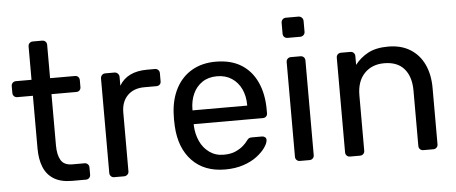

<svg xmlns="http://www.w3.org/2000/svg" viewBox="-49 -833 2276 958"><g transform="rotate(-5 1089.0 -354.0)"><path d="M277 0Q221 0 186 -21.5Q151 -43 135 -82.5Q119 -122 119 -176V-440H41Q31 -440 24.5 -446.5Q18 -453 18 -463V-497Q18 -507 24.5 -513.5Q31 -520 41 -520H119V-687Q119 -697 125.5 -703.5Q132 -710 142 -710H189Q199 -710 205.5 -703.5Q212 -697 212 -687V-520H336Q347 -520 353 -513.5Q359 -507 359 -497V-463Q359 -453 353 -446.5Q347 -440 336 -440H212V-183Q212 -136 228 -109Q244 -82 285 -82H346Q356 -82 362.5 -75.5Q369 -69 369 -59V-23Q369 -13 362.5 -6.5Q356 0 346 0Z M488 0Q478 0 471.5 -6.5Q465 -13 465 -23V-496Q465 -506 471.5 -513Q478 -520 488 -520H534Q544 -520 551 -513Q558 -506 558 -496V-452Q578 -486 613 -503Q648 -520 698 -520H737Q747 -520 753.5 -513.5Q760 -507 760 -497V-456Q760 -446 753.5 -440Q747 -434 737 -434H677Q623 -434 592 -402.5Q561 -371 561 -317V-23Q561 -13 554 -6.5Q547 0 537 0Z M1043 10Q939 10 878 -53.5Q817 -117 811 -227Q810 -240 810 -260.5Q810 -281 811 -294Q815 -365 844 -418.5Q873 -472 923.5 -501Q974 -530 1042 -530Q1118 -530 1169.5 -498Q1221 -466 1248 -407Q1275 -348 1275 -269V-252Q1275 -241 1268.5 -235Q1262 -229 1252 -229H906Q906 -228 906 -225Q906 -222 906 -220Q908 -179 924 -143.5Q940 -108 970.5 -86Q1001 -64 1042 -64Q1078 -64 1102 -75Q1126 -86 1141 -99.5Q1156 -113 1161 -121Q1170 -133 1175 -135.5Q1180 -138 1191 -138H1240Q1249 -138 1255.5 -132.5Q1262 -127 1261 -117Q1260 -102 1245 -80.5Q1230 -59 1202.5 -38Q1175 -17 1134.5 -3.5Q1094 10 1043 10ZM906 -298H1180V-301Q1180 -346 1163.5 -381Q1147 -416 1116 -436.5Q1085 -457 1042 -457Q999 -457 968.5 -436.5Q938 -416 922 -381Q906 -346 906 -301Z M1418 0Q1408 0 1401.5 -6.5Q1395 -13 1395 -23V-497Q1395 -507 1401.5 -513.5Q1408 -520 1418 -520H1466Q1476 -520 1482.5 -513.5Q1489 -507 1489 -497V-23Q1489 -13 1482.5 -6.5Q1476 0 1466 0ZM1410 -617Q1400 -617 1393.5 -623.5Q1387 -630 1387 -640V-694Q1387 -704 1393.5 -711Q1400 -718 1410 -718H1473Q1483 -718 1490 -711Q1497 -704 1497 -694V-640Q1497 -630 1490 -623.5Q1483 -617 1473 -617Z M1669 0Q1659 0 1652.5 -6.5Q1646 -13 1646 -23V-497Q1646 -507 1652.5 -513.5Q1659 -520 1669 -520H1716Q1726 -520 1732.5 -513.5Q1739 -507 1739 -497V-453Q1765 -487 1804.5 -508.5Q1844 -530 1906 -530Q1971 -530 2016.5 -501.5Q2062 -473 2085.5 -422.5Q2109 -372 2109 -305V-23Q2109 -13 2102.5 -6.5Q2096 0 2086 0H2036Q2026 0 2019.5 -6.5Q2013 -13 2013 -23V-300Q2013 -370 1979 -409.5Q1945 -449 1879 -449Q1817 -449 1779.5 -409.5Q1742 -370 1742 -300V-23Q1742 -13 1735.5 -6.5Q1729 0 1719 0Z"/></g></svg>

Font: DVN-Rubik
Style: Regular
Weight: 400
Designer: Hubert and Fischer
Foundry: Hubert & Fischer
Version: Version 2.102